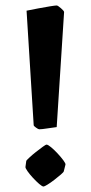

<svg xmlns="http://www.w3.org/2000/svg" viewBox="-20 -660 331 701"><path d="M77 -621Q97 -625 120.5 -629.5Q144 -634 163 -637Q182 -640 187 -640Q191 -640 202.5 -630Q214 -620 214 -616L187 -196Q170 -194 151.5 -191Q133 -188 123 -188Q120 -188 111.5 -194Q103 -200 103 -203ZM76 -73Q77 -75 87 -84.5Q97 -94 111 -105Q125 -116 136 -124Q147 -132 150 -132Q155 -132 166.5 -122.5Q178 -113 190.5 -99.5Q203 -86 211.5 -74.5Q220 -63 219 -59L213 -35Q213 -32 202.5 -23Q192 -14 178.5 -3.5Q165 7 153.5 14Q142 21 139 21Q134 21 123 11.5Q112 2 100 -11Q88 -24 80 -35.5Q72 -47 73 -51Z"/></svg>

Font: Grenze Gotisch
Style: Bold
Weight: 700
Designer: Renata Polastri
Foundry: Omnibus-Type
Version: Version 1.001